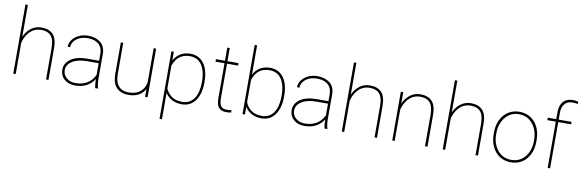

<svg xmlns="http://www.w3.org/2000/svg" viewBox="-61 -1304 6200 2050"><g transform="rotate(10 3039.5 -278.5)"><path d="M84 -750V0H110.4V-338.4C126 -407.2 181.2 -512.2 296.4 -512.2C379.9 -512.2 439.5 -476.6 439.5 -341.8V0H465.8V-341.8C465.8 -411.6 451.2 -461.9 421.9 -492.7C392.6 -522.9 351.1 -538.1 297.9 -538.1C253.4 -538.1 215.3 -525.4 183.1 -500C150.4 -474.1 126.5 -442.9 110.4 -405.8V-750Z M1002.9 0V-4.4C994.6 -25.9 989.3 -68.8 989.3 -106.4V-371.1C989.3 -426.8 971.7 -468.8 937 -496.6C901.9 -524.4 856.9 -538.1 801.8 -538.1C689.5 -538.1 606.4 -465.3 606.4 -383.8L632.8 -382.8C632.8 -456.1 706.1 -511.7 801.8 -511.7C904.8 -511.7 962.9 -460 962.9 -372.1V-294.9H836.4C759.8 -294.9 700.2 -279.8 657.2 -250C613.8 -219.7 592.3 -181.2 592.3 -133.8C592.3 -91.8 606.9 -57.6 636.7 -30.8C666.5 -3.9 705.6 9.8 754.9 9.8C807.1 9.8 850.6 -1 885.3 -22C919.4 -43 945.3 -67.9 962.9 -96.7C962.9 -64 966.3 -25.4 972.7 0ZM754.9 -16.1C714.8 -16.1 682.1 -27.3 656.7 -50.3C631.3 -72.8 618.7 -100.1 618.7 -131.8C618.7 -171.9 638.2 -204.6 677.2 -230C716.3 -255.4 770 -268.1 837.9 -268.1H962.9V-142.6C927.7 -64.9 856.9 -16.1 754.9 -16.1Z M1540 0V-528.3H1513.2V-156.7C1498.5 -80.6 1448.2 -16.6 1330.1 -16.6C1246.1 -16.6 1183.6 -62.5 1183.6 -191.9V-528.3H1157.2V-192.9C1157.2 -119.1 1173.3 -67.4 1205.6 -36.6C1237.3 -5.9 1279.3 9.8 1331.1 9.8C1422.9 9.8 1481.9 -26.9 1513.2 -85.4V0Z M2110.4 -269.5C2110.4 -353 2092.8 -418.5 2058.1 -466.3C2022.9 -514.2 1974.1 -538.1 1911.1 -538.1C1825.7 -538.1 1766.6 -496.6 1731.9 -434.1V-528.3H1705.6V203.1H1731.9V-82.5C1765.1 -29.3 1826.2 9.8 1912.1 9.8C2037.1 9.8 2110.4 -98.1 2110.4 -259.3ZM2083.5 -259.3C2083.5 -119.1 2027.8 -16.6 1912.6 -16.6C1864.3 -16.6 1825.2 -27.3 1795.4 -49.3C1765.6 -71.3 1744.1 -98.6 1731.9 -131.3V-378.4C1738.8 -398.9 1749 -419.4 1763.2 -439.9C1790.5 -481 1836.9 -511.7 1911.6 -511.7C2027.8 -511.7 2083.5 -409.7 2083.5 -269.5Z M2313 -528.3V-670.9H2286.1V-528.3H2188.5V-501.5H2286.1V-126.5C2286.1 -73.2 2295.9 -37.6 2314.9 -18.6C2334 0.5 2360.4 9.8 2394 9.8C2407.7 9.8 2435.1 8.3 2449.2 3.9L2444.8 -21C2426.8 -18.6 2412.6 -16.6 2392.6 -16.6C2350.1 -16.6 2313 -33.2 2313 -126.5V-501.5H2433.1V-528.3Z M2974.1 -269.5C2974.1 -353 2956.5 -418.5 2921.9 -466.3C2886.7 -514.2 2837.9 -538.1 2774.9 -538.1C2689 -538.1 2629.4 -495.6 2595.7 -432.6V-750H2569.3V0H2595.7V-83.5C2628.9 -29.3 2689.5 9.8 2775.9 9.8C2900.9 9.8 2974.1 -98.1 2974.1 -259.3ZM2946.8 -259.3C2946.8 -119.1 2891.6 -16.6 2776.4 -16.6C2727.1 -16.6 2688 -27.8 2658.2 -50.3C2628.4 -72.3 2607.9 -100.1 2595.7 -133.8V-376C2602.1 -396.5 2612.3 -417.5 2626 -438.5C2653.3 -480.5 2699.2 -511.7 2775.4 -511.7C2892.1 -511.7 2946.8 -409.7 2946.8 -269.5Z M3489.3 0V-4.4C3481 -25.9 3475.6 -68.8 3475.6 -106.4V-371.1C3475.6 -426.8 3458 -468.8 3423.3 -496.6C3388.2 -524.4 3343.3 -538.1 3288.1 -538.1C3175.8 -538.1 3092.8 -465.3 3092.8 -383.8L3119.1 -382.8C3119.1 -456.1 3192.4 -511.7 3288.1 -511.7C3391.1 -511.7 3449.2 -460 3449.2 -372.1V-294.9H3322.8C3246.1 -294.9 3186.5 -279.8 3143.6 -250C3100.1 -219.7 3078.6 -181.2 3078.6 -133.8C3078.6 -91.8 3093.3 -57.6 3123 -30.8C3152.8 -3.9 3191.9 9.8 3241.2 9.8C3293.5 9.8 3336.9 -1 3371.6 -22C3405.8 -43 3431.6 -67.9 3449.2 -96.7C3449.2 -64 3452.6 -25.4 3459 0ZM3241.2 -16.1C3201.2 -16.1 3168.5 -27.3 3143.1 -50.3C3117.7 -72.8 3105 -100.1 3105 -131.8C3105 -171.9 3124.5 -204.6 3163.6 -230C3202.6 -255.4 3256.3 -268.1 3324.2 -268.1H3449.2V-142.6C3414.1 -64.9 3343.3 -16.1 3241.2 -16.1Z M3645.5 -750V0H3671.9V-338.4C3687.5 -407.2 3742.7 -512.2 3857.9 -512.2C3941.4 -512.2 4001 -476.6 4001 -341.8V0H4027.3V-341.8C4027.3 -411.6 4012.7 -461.9 3983.4 -492.7C3954.1 -522.9 3912.6 -538.1 3859.4 -538.1C3814.9 -538.1 3776.9 -525.4 3744.6 -500C3711.9 -474.1 3688 -442.9 3671.9 -405.8V-750Z M4405.3 -512.2C4488.8 -512.2 4548.3 -476.6 4548.3 -341.8V0H4574.7V-341.8C4574.7 -411.6 4560.1 -461.9 4530.8 -492.7C4501.5 -522.9 4460 -538.1 4406.7 -538.1C4362.3 -538.1 4324.2 -525.4 4292 -500C4259.3 -474.1 4235.4 -442.9 4219.2 -405.8V-528.3H4192.9V0H4219.2V-338.4C4234.9 -407.2 4290 -512.2 4405.3 -512.2Z M4740.2 -750V0H4766.6V-338.4C4782.2 -407.2 4837.4 -512.2 4952.6 -512.2C5036.1 -512.2 5095.7 -476.6 5095.7 -341.8V0H5122.1V-341.8C5122.1 -411.6 5107.4 -461.9 5078.1 -492.7C5048.8 -522.9 5007.3 -538.1 4954.1 -538.1C4909.7 -538.1 4871.6 -525.4 4839.4 -500C4806.6 -474.1 4782.7 -442.9 4766.6 -405.8V-750Z M5247.6 -253.9C5247.6 -202.6 5257.3 -156.7 5276.9 -117.2C5315.9 -37.6 5387.7 9.8 5479.5 9.8C5525.4 9.8 5565.4 -1.5 5600.1 -23.9C5668.9 -68.8 5710 -150.9 5710 -253.9V-274.4C5710 -429.2 5616.7 -538.1 5478.5 -538.1C5433.1 -538.1 5393.1 -526.9 5358.4 -504.4C5289.1 -459.5 5247.6 -377.9 5247.6 -274.4ZM5273.9 -274.4C5273.9 -315.9 5282.2 -354.5 5298.3 -390.6C5314.5 -426.3 5337.9 -455.6 5368.7 -478C5398.9 -500.5 5435.5 -511.7 5478.5 -511.7C5522 -511.7 5558.6 -500.5 5589.4 -478C5649.9 -433.1 5683.6 -356.9 5683.6 -274.4V-253.9C5683.6 -211.9 5675.8 -172.9 5659.7 -136.7C5627.4 -64.5 5565.4 -16.6 5479.5 -16.6C5436 -16.6 5399.4 -27.8 5368.7 -49.8C5307.6 -93.8 5273.9 -169.9 5273.9 -253.9Z M5904.3 -501.5H6043.9V-528.3H5904.3V-603.5C5904.3 -686 5947.8 -733.9 6016.6 -733.9C6043.5 -733.9 6056.6 -731.9 6074.7 -726.6L6078.6 -752C6058.6 -758.3 6036.1 -760.3 6016.1 -760.3C5930.2 -760.3 5877.9 -704.6 5877.9 -603.5V-528.3H5786.1V-501.5H5877.9V0H5904.3Z"/></g></svg>

Font: Vazirmatn Thin
Style: Regular
Weight: 100
Designer: Saber Rastikerdar
Foundry: Saber Rastikerdar
Version: Version 33.003